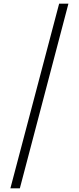

<svg xmlns="http://www.w3.org/2000/svg" viewBox="-20 -819 433 1055"><path d="M356 -799 89 216H37L305 -799Z"/></svg>

Font: Noto Sans Sinhala UI SemiCondensed Light
Style: Regular
Weight: 300
Width: 4
Designer: Jelle Bosma - Monotype Design Team
Foundry: Monotype Imaging Inc.
Version: Version 2.006; ttfautohint (v1.8.4.7-5d5b)